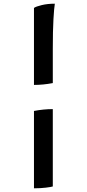

<svg xmlns="http://www.w3.org/2000/svg" viewBox="-20 -820 469 1040"><path d="M164 -360V-777Q175 -785 206.5 -792.5Q238 -800 277 -800Q273 -777 269.5 -715.5Q266 -654 266 -556V-370Q240 -365 214.5 -362.5Q189 -360 164 -360ZM164 200V-219Q190 -224 215.5 -226.5Q241 -229 266 -229V190Q257 193 228 196.5Q199 200 164 200Z"/></svg>

Font: Texturina 12pt ExtraBold
Style: Regular
Weight: 800
Designer: Guillermo Torres Carreño
Foundry: Omnibus-Type
Version: Version 1.002